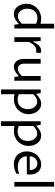

<svg xmlns="http://www.w3.org/2000/svg" viewBox="1325 -2147 1084 3774"><g transform="rotate(90 1867.0 -260.0)"><path d="M446.3 -428.7Q410.2 -444.3 381.3 -448.7Q352.5 -453.1 334 -453.1Q290.5 -453.1 256.6 -438.7Q222.7 -424.3 199.2 -398.4Q175.8 -372.6 163.6 -336.4Q151.4 -300.3 151.4 -256.8Q151.4 -218.8 161.6 -184.6Q171.9 -150.4 190.9 -124.5Q210 -98.6 236.8 -83.5Q263.7 -68.4 296.9 -68.4Q336.4 -68.4 373.8 -89.6Q411.1 -110.8 446.3 -147.5ZM446.3 -782.2H539.1V0H466.8L452.1 -89.8Q435.5 -74.2 415 -56.9Q394.5 -39.6 369.6 -24.7Q344.7 -9.8 315.7 0Q286.6 9.8 253.9 9.8Q207 9.8 169.9 -11Q132.8 -31.7 106.9 -66.2Q81.1 -100.6 67.4 -145Q53.7 -189.5 53.7 -237.3Q53.7 -300.3 76.4 -353.5Q99.1 -406.7 138.7 -445.3Q178.2 -483.9 231.4 -505.6Q284.7 -527.3 345.7 -527.3Q375 -527.3 400.6 -523.2Q426.3 -519 446.3 -514.6Z M710.9 -517.6H783.2L797.9 -362.3Q804.2 -374.5 811.3 -387.5Q818.4 -400.4 825.4 -412.6Q832.5 -424.8 839.4 -435.5Q846.2 -446.3 851.6 -454.1Q862.3 -469.2 875.7 -482.7Q889.2 -496.1 904.8 -506.1Q920.4 -516.1 938 -521.7Q955.6 -527.3 975.6 -527.3Q989.7 -527.3 1002.4 -524.2Q1015.1 -521 1023.4 -513.7L1013.7 -426.8Q1004.9 -429.2 996.3 -429.9Q987.8 -430.7 979.5 -430.7Q944.8 -430.7 919.2 -419.4Q893.6 -408.2 873.3 -388.9Q853 -369.6 836.7 -343.8Q820.3 -317.9 803.7 -288.1V0H710.9Z M1138.7 -517.6H1231.4V-189.5Q1231.4 -162.6 1239 -140.4Q1246.6 -118.2 1260 -102.1Q1273.4 -85.9 1292.2 -77.1Q1311 -68.4 1334 -68.4Q1354 -68.4 1373.3 -75.2Q1392.6 -82 1410.4 -93Q1428.2 -104 1444.1 -118.4Q1460 -132.8 1473.6 -148.4V-517.6H1566.4V0H1494.1L1478.5 -88.9Q1460.4 -72.3 1439.9 -54.9Q1419.4 -37.6 1396.2 -23.2Q1373 -8.8 1347.2 0.5Q1321.3 9.8 1293 9.8Q1259.8 9.8 1231.7 -3.4Q1203.6 -16.6 1182.9 -40.8Q1162.1 -64.9 1150.4 -98.9Q1138.7 -132.8 1138.7 -173.8Z M1831.1 -87.9Q1844.7 -81.1 1860.1 -76.7Q1875.5 -72.3 1890.9 -69.6Q1906.2 -66.9 1920.4 -65.7Q1934.6 -64.5 1944.8 -64.5Q1984.9 -64.5 2018.3 -79.6Q2051.8 -94.7 2075.7 -121.6Q2099.6 -148.4 2112.8 -184.8Q2126 -221.2 2126 -263.7Q2126 -301.3 2115.5 -335Q2105 -368.7 2085.7 -394Q2066.4 -419.4 2039.3 -434.3Q2012.2 -449.2 1979.5 -449.2Q1939 -449.2 1901.6 -427.5Q1864.3 -405.8 1831.1 -371.1ZM1825.2 -427.7Q1842.3 -444.3 1863 -461.9Q1883.8 -479.5 1908.2 -494.1Q1932.6 -508.8 1960.9 -518.1Q1989.3 -527.3 2021.5 -527.3Q2068.8 -527.3 2106.2 -506.6Q2143.6 -485.8 2169.7 -451.4Q2195.8 -417 2209.7 -372.3Q2223.6 -327.6 2223.6 -279.8Q2223.6 -216.8 2200.4 -163.6Q2177.2 -110.4 2137.7 -71.8Q2098.1 -33.2 2045.2 -11.7Q1992.2 9.8 1932.6 9.8Q1908.2 9.8 1880.4 6.3Q1852.5 2.9 1831.1 -2.9V261.7H1738.3V-517.6H1808.6Z M2456.1 -87.9Q2469.7 -81.1 2485.1 -76.7Q2500.5 -72.3 2515.9 -69.6Q2531.2 -66.9 2545.4 -65.7Q2559.6 -64.5 2569.8 -64.5Q2609.9 -64.5 2643.3 -79.6Q2676.8 -94.7 2700.7 -121.6Q2724.6 -148.4 2737.8 -184.8Q2751 -221.2 2751 -263.7Q2751 -301.3 2740.5 -335Q2730 -368.7 2710.7 -394Q2691.4 -419.4 2664.3 -434.3Q2637.2 -449.2 2604.5 -449.2Q2564 -449.2 2526.6 -427.5Q2489.3 -405.8 2456.1 -371.1ZM2450.2 -427.7Q2467.3 -444.3 2488 -461.9Q2508.8 -479.5 2533.2 -494.1Q2557.6 -508.8 2585.9 -518.1Q2614.3 -527.3 2646.5 -527.3Q2693.8 -527.3 2731.2 -506.6Q2768.6 -485.8 2794.7 -451.4Q2820.8 -417 2834.7 -372.3Q2848.6 -327.6 2848.6 -279.8Q2848.6 -216.8 2825.4 -163.6Q2802.2 -110.4 2762.7 -71.8Q2723.1 -33.2 2670.2 -11.7Q2617.2 9.8 2557.6 9.8Q2533.2 9.8 2505.4 6.3Q2477.5 2.9 2456.1 -2.9V261.7H2363.3V-517.6H2433.6Z M3396.5 -43.9Q3377.9 -30.8 3353.8 -20.8Q3329.6 -10.7 3303.7 -3.9Q3277.8 2.9 3251.7 6.3Q3225.6 9.8 3203.1 9.8Q3153.3 9.8 3108.4 -6.8Q3063.5 -23.4 3029.8 -55.7Q2996.1 -87.9 2976.1 -135.5Q2956.1 -183.1 2956.1 -245.1Q2956.1 -309.1 2977.3 -361.3Q2998.5 -413.6 3034.2 -450.4Q3069.8 -487.3 3116.5 -507.3Q3163.1 -527.3 3214.4 -527.3Q3255.9 -527.3 3291.7 -513.4Q3327.6 -499.5 3354.2 -471.7Q3380.9 -443.8 3396 -402.1Q3411.1 -360.4 3411.1 -304.7Q3411.1 -293.5 3410.2 -277.8Q3409.2 -262.2 3406.2 -245.1H3052.7Q3052.7 -203.1 3067.6 -170.2Q3082.5 -137.2 3109.6 -114.5Q3136.7 -91.8 3174.3 -80.1Q3211.9 -68.4 3257.3 -68.4Q3268.6 -68.4 3284.7 -69.3Q3300.8 -70.3 3319.3 -73.2Q3337.9 -76.2 3357.9 -81.8Q3377.9 -87.4 3396.5 -96.7ZM3323.2 -302.7Q3323.2 -339.4 3313 -367.4Q3302.7 -395.5 3285.2 -414.6Q3267.6 -433.6 3244.4 -443.4Q3221.2 -453.1 3194.8 -453.1Q3165.5 -453.1 3139.6 -441.2Q3113.8 -429.2 3094.5 -408.7Q3075.2 -388.2 3064 -360.8Q3052.7 -333.5 3052.7 -302.7Z M3555.7 -782.2H3648.4V0H3555.7Z"/></g></svg>

Font: Proza Libre
Style: Regular
Weight: 400
Designer: Jasper de Waard
Foundry: Jasper de Waard
Version: Version 1.000; ttfautohint (v1.4.1.8-43bc)